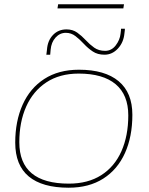

<svg xmlns="http://www.w3.org/2000/svg" viewBox="-20 -865 696 895"><path d="M300 10Q177 10 114 -42.5Q51 -95 51 -200Q51 -300 85.5 -377Q120 -454 186.5 -497Q253 -540 348 -540Q469 -540 533 -486.5Q597 -433 597 -330Q597 -228 562.5 -151.5Q528 -75 461.5 -32.5Q395 10 300 10ZM301 -9Q390 -9 452 -48.5Q514 -88 546 -160Q578 -232 578 -327Q578 -423 519 -472.5Q460 -522 347 -522Q258 -522 196 -481Q134 -440 102 -368Q70 -296 70 -202Q70 -9 301 -9ZM196 -610Q196 -611 195.5 -605.5Q195 -600 194.5 -597Q194 -594 195 -601Q196 -608 199 -634Q202 -676 227 -702Q252 -728 290 -728Q319 -728 340 -713Q361 -698 379.5 -678Q398 -658 419 -643Q440 -628 470 -628Q500 -628 519.5 -653.5Q539 -679 542 -708Q544 -723 544 -725Q544 -727 544 -731H562Q562 -727 562 -725.5Q562 -724 560 -709Q556 -667 529.5 -638.5Q503 -610 467 -610Q435 -610 412.5 -625Q390 -640 371 -660.5Q352 -681 332 -696.5Q312 -712 287 -712Q259 -712 239 -690Q219 -668 216 -633Q215 -619 214 -610Q214 -611 213.5 -604Q213 -597 212.5 -595Q212 -593 214 -610ZM248 -826 251 -845H558L555 -826Z"/></svg>

Font: Georama Extended Thin
Style: Italic
Weight: 100
Width: 7
Italic angle: -9°
Designer: Jean-Baptiste Levee
Foundry: Production Type
Version: Version 1.000